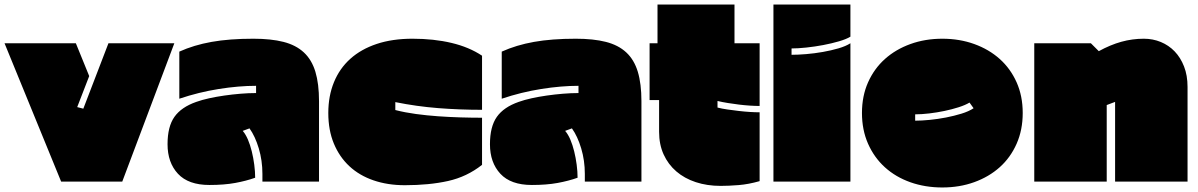

<svg xmlns="http://www.w3.org/2000/svg" viewBox="-20 -757 5291 848"><path d="M315 -566 374 -421 321 -284 348 -277 459 -566H750L520 45H250L0 -566Z M720 -120Q720 -198 750.5 -241Q781 -284 847 -307Q872 -316 904 -323Q936 -330 971 -335Q1006 -340 1042 -343Q1078 -346 1111 -346V-378Q1035 -378 946.5 -364Q858 -350 772 -321V-529Q836 -558 914.5 -572Q993 -586 1099 -586Q1177 -586 1232 -572Q1287 -558 1322 -525.5Q1357 -493 1373 -440Q1389 -387 1389 -310V45H1139V11Q1139 -48 1123 -101.5Q1107 -155 1082 -190L1052 -179Q1065 -164 1075 -140.5Q1085 -117 1092 -88.5Q1099 -60 1103 -29.5Q1107 1 1107 28Q1068 42 1019 51Q970 60 905 60Q812 60 766 10.5Q720 -39 720 -120Z M1430 -258Q1430 -333 1455 -394Q1480 -455 1527.5 -497.5Q1575 -540 1644 -563Q1713 -586 1802 -586Q1896 -586 1974 -567.5Q2052 -549 2109 -511V-272Q2010 -272 1915 -279.5Q1820 -287 1726 -306V-271Q1769 -260 1817 -253.5Q1865 -247 1914.5 -243.5Q1964 -240 2013.5 -238.5Q2063 -237 2109 -237V-29Q2042 24 1958.5 42.5Q1875 61 1768 61Q1692 61 1629.5 39.5Q1567 18 1523 -23Q1479 -64 1454.5 -123Q1430 -182 1430 -258Z M2144 -120Q2144 -198 2174.5 -241Q2205 -284 2271 -307Q2296 -316 2328 -323Q2360 -330 2395 -335Q2430 -340 2466 -343Q2502 -346 2535 -346V-378Q2459 -378 2370.5 -364Q2282 -350 2196 -321V-529Q2260 -558 2338.5 -572Q2417 -586 2523 -586Q2601 -586 2656 -572Q2711 -558 2746 -525.5Q2781 -493 2797 -440Q2813 -387 2813 -310V45H2563V11Q2563 -48 2547 -101.5Q2531 -155 2506 -190L2476 -179Q2489 -164 2499 -140.5Q2509 -117 2516 -88.5Q2523 -60 2527 -29.5Q2531 1 2531 28Q2492 42 2443 51Q2394 60 2329 60Q2236 60 2190 10.5Q2144 -39 2144 -120Z M3335 -289Q3316 -289 3292.5 -290.5Q3269 -292 3244.5 -295Q3220 -298 3195 -302Q3170 -306 3149 -311V-282Q3168 -277 3192.5 -273.5Q3217 -270 3242.5 -267Q3268 -264 3292 -262.5Q3316 -261 3335 -261V43Q3286 57 3242 60.5Q3198 64 3163 64Q3103 64 3053 47.5Q3003 31 2967 0Q2931 -31 2911 -75Q2891 -119 2891 -175V-315H2849V-566H2884V-737H3224V-566H3335Z M3736 45H3396V-737H3736V-595Q3718 -584 3685.5 -574.5Q3653 -565 3616 -558Q3579 -551 3541.5 -547Q3504 -543 3476 -543V-515Q3504 -515 3540.5 -518Q3577 -521 3614 -527.5Q3651 -534 3683.5 -543.5Q3716 -553 3736 -566Z M3787 -258Q3787 -333 3814 -393.5Q3841 -454 3888.5 -496.5Q3936 -539 4001 -562.5Q4066 -586 4142 -586Q4218 -586 4283 -562.5Q4348 -539 4395.5 -496.5Q4443 -454 4470 -393.5Q4497 -333 4497 -258Q4497 -183 4470 -122Q4443 -61 4395.5 -18.5Q4348 24 4283 47.5Q4218 71 4142 71Q4066 71 4001 48Q3936 25 3888.5 -18Q3841 -61 3814 -122Q3787 -183 3787 -258ZM4280 -279 4262 -304Q4244 -293 4214.5 -283.5Q4185 -274 4151.5 -267Q4118 -260 4084 -256Q4050 -252 4022 -252V-224Q4050 -224 4086 -227.5Q4122 -231 4158 -238Q4194 -245 4226.5 -255Q4259 -265 4280 -279Z M4798 -566 4833 -531Q4884 -559 4932.5 -572.5Q4981 -586 5032 -586Q5072 -586 5107 -571.5Q5142 -557 5168 -530Q5194 -503 5209.5 -463.5Q5225 -424 5225 -373V45H4905V-307L4868 -293V45H4548V-566Z"/></svg>

Font: ChangwonDangamAsac Bold
Style: Regular
Weight: 700
Designer: Choi Chi-young, Lee Youngbeen, Kim Jungjin, Yoon Jihee, Han Dohee
Foundry: YoonDesign Inc.
Version: Version 1.010;Build 20210623